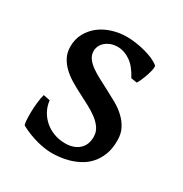

<svg xmlns="http://www.w3.org/2000/svg" viewBox="-121 -563 640 671"><g transform="rotate(30 198.5 -227.5)"><path d="M355 -138.2Q355 -103.5 345 -78.9Q335 -54.2 319.1 -37.1Q303.2 -20 283.4 -9.8Q263.7 0.5 243.9 5.9Q224.1 11.2 206.8 12.9Q189.5 14.6 178.7 14.6Q165.5 14.6 149.9 12.5Q134.3 10.3 117.4 5.9Q100.6 1.5 83 -5.4Q65.4 -12.2 49.3 -21Q45.9 -22.5 44.7 -37.4Q43.5 -52.2 43.7 -72Q43.9 -91.8 46.4 -112.8Q48.8 -133.8 52.7 -147L79.6 -141.6Q82 -119.1 92.3 -100.3Q102.5 -81.5 118.7 -67.6Q134.8 -53.7 155.8 -45.9Q176.8 -38.1 200.7 -38.1Q235.8 -38.1 256.3 -56.4Q276.9 -74.7 276.9 -107.4Q276.9 -127 266.6 -142.1Q256.3 -157.2 239.5 -169.9Q222.7 -182.6 201.2 -193.8Q179.7 -205.1 157.2 -216.8Q136.7 -227.1 117.2 -239Q97.7 -251 82.3 -265.9Q66.9 -280.8 57.6 -299.1Q48.3 -317.4 48.3 -340.8Q48.3 -371.1 61.5 -395Q74.7 -418.9 96.2 -435.3Q117.7 -451.7 145.8 -460.2Q173.8 -468.8 203.1 -468.8Q220.2 -468.8 239.5 -466.1Q258.8 -463.4 277.1 -458.5Q295.4 -453.6 311.3 -446.8Q327.1 -439.9 337.4 -431.2Q340.3 -428.7 338.4 -417.2Q336.4 -405.8 331.8 -391.8Q327.1 -377.9 321.5 -365Q315.9 -352.1 312 -347.2L288.1 -351.1Q268.6 -388.7 243.9 -405.5Q219.2 -422.4 192.9 -422.4Q177.2 -422.4 164.8 -417.5Q152.3 -412.6 143.8 -405Q135.3 -397.5 130.9 -387.7Q126.5 -377.9 126.5 -367.7Q126.5 -352.1 135.3 -339.6Q144 -327.1 158.9 -316.2Q173.8 -305.2 193.6 -294.9Q213.4 -284.7 235.4 -272.9Q256.3 -262.2 277.8 -250Q299.3 -237.8 316.4 -221.9Q333.5 -206.1 344.2 -185.8Q355 -165.5 355 -138.2Z"/></g></svg>

Font: Gentium Book Basic
Style: Regular
Weight: 400
Designer: J. Victor Gaultney and Annie Olsen
Foundry: SIL International
Version: Version 1.102; 2013; Maintenance release